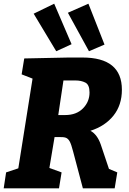

<svg xmlns="http://www.w3.org/2000/svg" viewBox="-26 -1018 700 1038"><path d="M563 -105 608 -86 594 0H422L369 -200Q359 -239 350.5 -254Q342 -269 329.5 -273.5Q317 -278 288 -277H269L241 -110L307 -86L293 0H-6L7 -86L73 -108L150 -593L91 -616L105 -702L344 -707H420Q633 -707 633 -533Q633 -450 587.5 -393Q542 -336 463 -311Q500 -291 519 -236ZM326 -396Q387 -396 422.5 -432Q458 -468 458 -518Q458 -560 435.5 -571.5Q413 -583 382 -583H317L289 -396ZM361 -779 278 -741 156 -944 267 -998ZM539 -777 455 -741 341 -949 452 -998Z"/></svg>

Font: Bitter Pro ExtraBold
Style: Italic
Weight: 800
Italic angle: -9°
Designer: Sol Matas, and Bitter project Authors
Foundry: Sol Matas
Version: Version 1.010